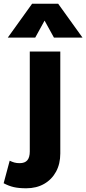

<svg xmlns="http://www.w3.org/2000/svg" viewBox="-92 -787 464 1032"><path d="M49.1 225Q9.6 225 -17.7 218.8Q-45 212.5 -72.4 197.9L-39.9 76.8Q-27.1 83.1 -14.6 86.6Q-2.1 90 13.4 90Q41.9 90 55 74.3Q68.1 58.6 68.1 27V-510H232.1V37.8Q232.1 93.6 209.2 135.8Q186.2 178 145 201.5Q103.8 225 49.1 225ZM-50.1 -585 80.6 -767H220.6L351.4 -585H197.9L147.6 -676.2L97.4 -585Z"/></svg>

Font: Geologica Thin
Style: Regular
Weight: 100
Version: Version 1.010;gftools[0.9.28]